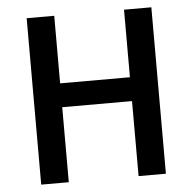

<svg xmlns="http://www.w3.org/2000/svg" viewBox="-49 -703 754 752"><g transform="rotate(-5 328.0 -327.0)"><path d="M83 0V-654.3H191.4V-388.7H465.8V-654.3H573.2V0H465.8V-294.9H191.4V0Z"/></g></svg>

Font: Varta Light
Style: Bold
Weight: 700
Version: Version 1.004